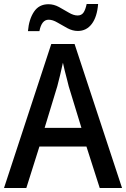

<svg xmlns="http://www.w3.org/2000/svg" viewBox="-20 -935 628 955"><path d="M476 0 410 -206H176L111 0H0L235 -716H351L587 0ZM322 -505Q319 -519 313 -541Q307 -563 301.5 -585.5Q296 -608 293 -623Q287 -594 279 -561.5Q271 -529 265 -506L202 -299H385ZM119 -780Q124 -839 149 -876.5Q174 -914 221 -914Q248 -914 273.5 -900Q299 -886 322.5 -872Q346 -858 366 -858Q385 -858 395 -872Q405 -886 411 -915H468Q463 -851 436.5 -816Q410 -781 367 -781Q341 -781 315 -795Q289 -809 265.5 -823Q242 -837 222 -837Q187 -837 176 -780Z"/></svg>

Font: Noto Sans Lao UI SemCond Med
Style: Regular
Weight: 500
Width: 4
Designer: Monotype Design Team
Foundry: Monotype Imaging Inc.
Version: Version 2.000; ttfautohint (v1.8.4.7-5d5b)